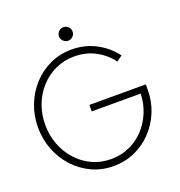

<svg xmlns="http://www.w3.org/2000/svg" viewBox="-144 -925 995 1059"><g transform="rotate(-20 354.0 -395.5)"><path d="M332.5 -351H663.5V-319Q663.5 -251.5 639 -191.5Q614.5 -131.5 571.2 -85.8Q528 -40 470 -14Q412 12 344.5 12Q275.5 12 217 -15.2Q158.5 -42.5 115 -90Q71.5 -137.5 47.5 -199.2Q23.5 -261 23.5 -330.5Q23.5 -399.5 47.5 -461.2Q71.5 -523 115 -570.5Q158.5 -618 217 -645Q275.5 -672 344.5 -672Q384 -672 419.8 -663Q455.5 -654 487 -637.2Q518.5 -620.5 545 -597.8Q571.5 -575 592.5 -547L559.5 -523Q523 -572 467.8 -601.5Q412.5 -631 344.5 -631Q284 -631 233.2 -607.2Q182.5 -583.5 144.8 -542Q107 -500.5 86.5 -446Q66 -391.5 66 -330.5Q66 -269.5 86.5 -215Q107 -160.5 144.8 -118.5Q182.5 -76.5 233.2 -52.8Q284 -29 344.5 -29Q403 -29 452.5 -51.2Q502 -73.5 538.8 -112.8Q575.5 -152 596.8 -203.5Q618 -255 620 -313H332.5ZM344 -723.5Q327.5 -723.5 315.8 -735.8Q304 -748 304 -763Q304 -779 315.8 -791Q327.5 -803 344 -803Q359.5 -803 371.8 -791.2Q384 -779.5 384 -763Q384 -747 371.8 -735.2Q359.5 -723.5 344 -723.5Z"/></g></svg>

Font: League Spartan Thin ExtraLight
Style: Regular
Weight: 250
Version: Version 2.002